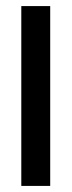

<svg xmlns="http://www.w3.org/2000/svg" viewBox="-20 -611 235 631"><path d="M50 0V-591H145V0Z"/></svg>

Font: Alumni Sans SemiBold
Style: Regular
Weight: 600
Designer: Robert E. Leuschke
Foundry: Robert E. Leuschke
Version: Version 1.018